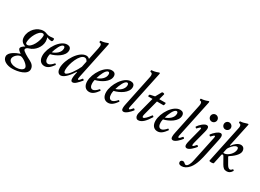

<svg xmlns="http://www.w3.org/2000/svg" viewBox="-87 -1591 3690 2729"><g transform="rotate(30 1757.5 -226.0)"><path d="M112 273C211 273 350 237 350 151C350 102 319 70 274 47C218 19 131 -28 131 -52C131 -74 154 -89 179 -96C267 -119 336 -211 336 -299C336 -326 331 -348 322 -362C356 -350 382 -345 399 -345C414 -345 421 -357 421 -379C421 -392 413 -397 407 -397C385 -394 366 -392 353 -392C326 -392 311 -395 290 -404C270 -412 255 -416 234 -416C133 -416 34 -320 34 -203C34 -147 62 -110 119 -94C79 -69 60 -49 60 -32C60 -10 85 11 115 29C43 53 -53 101 -53 165C-53 235 29 273 112 273ZM132 -126C113 -126 104 -136 104 -156C104 -241 175 -380 240 -380C258 -380 267 -370 267 -351C267 -266 200 -126 132 -126ZM152 232C104 232 31 210 31 157C31 109 93 58 133 58C173 58 270 127 270 169C270 212 200 232 152 232Z M491 13C542 13 580 -19 625 -81C629 -86 610 -104 605 -97C578 -65 548 -40 520 -40C487 -40 470 -72 470 -118C470 -134 471 -150 477 -174C566 -194 688 -262 688 -354C688 -396 663 -416 623 -416C508 -416 394 -234 394 -106C394 -31 432 13 491 13ZM486 -210C505 -276 545 -374 588 -374C602 -374 610 -362 610 -341C610 -275 543 -227 486 -210Z M758 13C819 13 888 -76 934 -149L939 -145C931 -107 923 -69 923 -40C923 -9 929 13 956 13C990 13 1028 -28 1078 -87C1083 -93 1061 -113 1055 -105C1035 -79 1018 -60 1007 -60C1001 -60 998 -66 998 -75C998 -83 1000 -94 1003 -108L1128 -704C1129 -709 1130 -713 1130 -718C1130 -722 1127 -725 1122 -725C1119 -725 1113 -725 1105 -721C1077 -709 1038 -699 1007 -699C998 -699 998 -670 1007 -670C1028 -670 1038 -657 1038 -632C1038 -622 1036 -609 1032 -588L991 -393C976 -408 958 -416 939 -416C818 -416 695 -211 695 -77C695 -32 714 13 758 13ZM801 -45C785 -45 777 -61 777 -94C777 -189 849 -381 930 -381C950 -381 968 -369 980 -342L960 -246C932 -182 846 -45 801 -45Z M1225 13C1276 13 1314 -19 1359 -81C1363 -86 1344 -104 1339 -97C1312 -65 1282 -40 1254 -40C1221 -40 1204 -72 1204 -118C1204 -134 1205 -150 1211 -174C1300 -194 1422 -262 1422 -354C1422 -396 1397 -416 1357 -416C1242 -416 1128 -234 1128 -106C1128 -31 1166 13 1225 13ZM1220 -210C1239 -276 1279 -374 1322 -374C1336 -374 1344 -362 1344 -341C1344 -275 1277 -227 1220 -210Z M1535 13C1586 13 1624 -19 1669 -81C1673 -86 1654 -104 1649 -97C1622 -65 1592 -40 1564 -40C1531 -40 1514 -72 1514 -118C1514 -134 1515 -150 1521 -174C1610 -194 1732 -262 1732 -354C1732 -396 1707 -416 1667 -416C1552 -416 1438 -234 1438 -106C1438 -31 1476 13 1535 13ZM1530 -210C1549 -276 1589 -374 1632 -374C1646 -374 1654 -362 1654 -341C1654 -275 1587 -227 1530 -210Z M1792 13C1830 13 1887 -44 1916 -83C1920 -89 1900 -109 1893 -103C1869 -74 1854 -59 1845 -59C1832 -59 1831 -74 1841 -117L1965 -704C1968 -720 1967 -725 1958 -725C1955 -725 1949 -724 1940 -720C1915 -709 1869 -699 1843 -699C1834 -699 1833 -670 1843 -670C1864 -670 1874 -657 1874 -631C1874 -622 1873 -611 1869 -592L1766 -100C1759 -71 1757 -49 1757 -31C1757 1 1768 13 1792 13Z M2030 13C2094 13 2146 -51 2196 -131C2201 -140 2179 -157 2173 -148C2128 -86 2094 -54 2076 -54C2067 -54 2062 -61 2062 -75C2062 -84 2064 -96 2068 -110L2131 -352H2237C2247 -352 2255 -397 2247 -397H2143L2168 -491C2168 -506 2132 -508 2127 -500L2072 -402L1998 -386C1984 -383 1980 -352 1991 -352H2058L1987 -80C1984 -70 1983 -57 1983 -44C1983 -16 2000 13 2030 13Z M2346 13C2397 13 2435 -19 2480 -81C2484 -86 2465 -104 2460 -97C2433 -65 2403 -40 2375 -40C2342 -40 2325 -72 2325 -118C2325 -134 2326 -150 2332 -174C2421 -194 2543 -262 2543 -354C2543 -396 2518 -416 2478 -416C2363 -416 2249 -234 2249 -106C2249 -31 2287 13 2346 13ZM2341 -210C2360 -276 2400 -374 2443 -374C2457 -374 2465 -362 2465 -341C2465 -275 2398 -227 2341 -210Z M2603 13C2641 13 2698 -44 2727 -83C2731 -89 2711 -109 2704 -103C2680 -74 2665 -59 2656 -59C2643 -59 2642 -74 2652 -117L2776 -704C2779 -720 2778 -725 2769 -725C2766 -725 2760 -724 2751 -720C2726 -709 2680 -699 2654 -699C2645 -699 2644 -670 2654 -670C2675 -670 2685 -657 2685 -631C2685 -622 2684 -611 2680 -592L2577 -100C2570 -71 2568 -49 2568 -31C2568 1 2579 13 2603 13Z M2949 -493C2981 -493 3007 -519 3007 -551C3007 -583 2981 -609 2949 -609C2916 -609 2891 -583 2891 -551C2891 -519 2916 -493 2949 -493ZM2831 13C2869 13 2927 -44 2956 -83C2961 -89 2939 -108 2933 -102C2909 -73 2894 -59 2885 -59C2873 -59 2873 -77 2886 -126L2935 -313C2942 -339 2946 -360 2946 -376C2946 -404 2935 -416 2912 -416C2873 -416 2813 -359 2788 -321C2782 -313 2803 -294 2809 -301C2832 -328 2848 -341 2857 -341C2867 -341 2867 -329 2859 -299L2806 -94C2799 -67 2795 -46 2795 -29C2795 -1 2807 13 2831 13Z M3171 -493C3203 -493 3230 -519 3230 -551C3230 -583 3203 -609 3171 -609C3139 -609 3114 -583 3114 -551C3114 -519 3139 -493 3171 -493ZM2891 270C2930 270 2973 251 3012 204C3071 131 3093 27 3113 -69L3164 -310C3171 -342 3173 -359 3173 -373C3173 -401 3161 -416 3141 -416C3102 -416 3042 -359 3016 -322C3010 -313 3031 -294 3039 -302C3063 -328 3077 -341 3085 -341C3091 -341 3094 -336 3094 -330C3094 -323 3093 -317 3092 -311L3000 124C2991 166 2968 225 2933 225C2927 225 2918 221 2908 210C2898 200 2889 196 2878 196C2861 196 2839 205 2839 232C2839 256 2856 270 2891 270Z M3231 13C3255 13 3268 9 3270 1L3302 -150C3304 -160 3308 -166 3313 -166C3324 -166 3331 -163 3335 -155L3395 -49C3421 -5 3441 13 3481 13C3519 13 3544 -2 3567 -41C3572 -48 3552 -63 3547 -58C3534 -40 3521 -33 3510 -33C3491 -33 3473 -50 3455 -82L3403 -173C3398 -183 3398 -187 3404 -190C3456 -222 3538 -286 3538 -346C3538 -390 3513 -416 3474 -416C3430 -416 3377 -373 3347 -327L3340 -331L3419 -704C3420 -709 3421 -713 3421 -718C3421 -722 3418 -725 3413 -725C3410 -725 3405 -724 3397 -721C3360 -708 3322 -699 3297 -699C3288 -699 3288 -670 3297 -670C3318 -670 3329 -657 3329 -631C3329 -623 3328 -613 3323 -592L3198 1C3196 9 3208 13 3231 13ZM3323 -190C3315 -190 3312 -192 3312 -196C3312 -199 3313 -202 3313 -204L3324 -256C3326 -265 3331 -277 3340 -289C3376 -339 3409 -365 3439 -365C3454 -365 3462 -353 3462 -331C3462 -267 3387 -190 3323 -190Z"/></g></svg>

Font: Junicode Two Beta SemiCondensed Medium
Style: Italic
Weight: 500
Width: 4
Italic angle: -10°
Version: Version 1.063